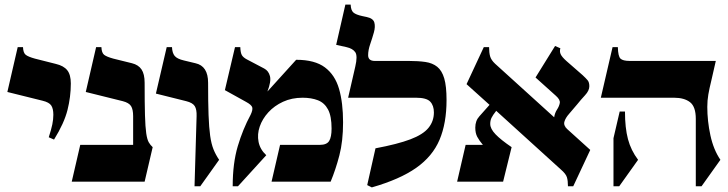

<svg xmlns="http://www.w3.org/2000/svg" viewBox="-20 -790 3168 835"><path d="M288 -427Q288 -369 273.5 -311.5Q259 -254 215 -183L192 -193Q203 -227 207.5 -249Q212 -271 212 -291Q212 -317 203 -331Q194 -345 165 -352L12 -390L57 -585H80Q81 -560 92 -551.5Q103 -543 132 -535L223 -512Q257 -504 272.5 -484.5Q288 -465 288 -427Z M609 -430Q609 -341 610.5 -289Q612 -237 616 -210Q620 -183 627 -171Q634 -159 644 -150L609 0H292L329 -160H559V-285Q559 -314 550 -328.5Q541 -343 514 -350L353 -390L398 -585H421Q422 -560 433 -551.5Q444 -543 473 -535L554 -515Q582 -508 595.5 -488Q609 -468 609 -430Z M885 -430Q885 -345 887 -290Q889 -235 894 -199.5Q899 -164 908.5 -140.5Q918 -117 933 -95L851 20H826L835 -285Q836 -314 827 -328.5Q818 -343 790 -350L658 -383L705 -585H728Q729 -560 739.5 -547Q750 -534 780 -527L830 -515Q885 -503 885 -430Z M1143 -392 1268 -530Q1349 -530 1393 -497Q1437 -464 1454.5 -403.5Q1472 -343 1472 -258Q1472 -176 1456 -114.5Q1440 -53 1418 0H1161L1198 -160H1371Q1401 -160 1411.5 -177Q1422 -194 1422 -231Q1422 -285 1406.5 -314Q1391 -343 1362.5 -354Q1334 -365 1296 -365Q1249 -365 1211 -347.5Q1173 -330 1147 -301.5Q1121 -273 1109.5 -239.5Q1098 -206 1104.5 -173Q1111 -140 1138 -115L1015 20H992Q992 -80 1014 -154Q1036 -228 1070 -291Q1080 -312 1077 -323Q1074 -334 1050 -347L958 -398L1002 -585H1025Q1026 -560 1032 -550Q1038 -540 1053 -532L1129 -492Q1148 -482 1154 -459Q1160 -436 1143 -392Z M1597 25 1577 15 1613 -145Q1709 -163 1764.5 -184Q1820 -205 1843.5 -234Q1867 -263 1867 -301Q1867 -331 1851 -348Q1835 -365 1789 -365H1494L1525 -500Q1536 -547 1525 -563Q1514 -579 1487 -585L1442 -595L1482 -770H1505Q1506 -745 1517 -735.5Q1528 -726 1556 -720L1575 -716Q1603 -710 1608 -692Q1613 -674 1606 -649Q1599 -624 1590 -598Q1581 -572 1581 -550Q1581 -525 1610 -525H1758Q1799 -525 1830 -520.5Q1861 -516 1881.5 -499.5Q1902 -483 1912 -449Q1922 -415 1922 -355Q1922 -254 1891.5 -182Q1861 -110 1790 -60Q1719 -10 1597 25Z M1968 0 2005 -160H2080Q2064 -179 2055.5 -195Q2047 -211 2047 -235Q2047 -265 2065 -284.5Q2083 -304 2109 -334L2009 -424L2084 -585H2107Q2107 -561 2111.5 -545Q2116 -529 2133 -513L2390 -280Q2393 -299 2402.5 -313.5Q2412 -328 2414.5 -342Q2417 -356 2398 -373L2309 -453L2394 -590L2417 -580Q2413 -567 2418 -555Q2423 -543 2443 -525L2514 -463Q2528 -450 2535.5 -441Q2543 -432 2543 -415Q2543 -396 2524.5 -376Q2506 -356 2490 -336Q2472 -314 2455.5 -295.5Q2439 -277 2434.5 -260.5Q2430 -244 2447 -229L2432 -242L2547 -138L2473 20H2450Q2450 -4 2445.5 -19Q2441 -34 2419 -53L2138 -308Q2123 -289 2117.5 -277.5Q2112 -266 2112 -251Q2112 -230 2135 -206Q2158 -182 2205 -150L2168 0Z M3056 -325Q3056 -264 3069.5 -201.5Q3083 -139 3113 -95L3031 20H3006V-273Q3006 -326 2981 -345.5Q2956 -365 2911 -365H2593L2644 -585H2667Q2668 -545 2678.5 -535Q2689 -525 2719 -525H3093Q3082 -474 3073.5 -439.5Q3065 -405 3060.5 -379Q3056 -353 3056 -325ZM2648 -189 2675 -305H2698Q2698 -234 2711 -185Q2724 -136 2755 -95L2673 20H2648Z"/></svg>

Font: Bona Nova
Style: Bold
Weight: 700
Designer: Mateusz Machalski
Foundry: Capitalics
Version: Version 4.001; ttfautohint (v1.8.3)